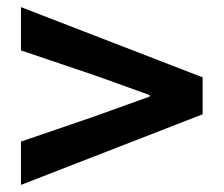

<svg xmlns="http://www.w3.org/2000/svg" viewBox="-20 -647 630 541"><path d="M39 -126V-248L249 -320L402 -375V-379L249 -434L39 -505V-627L551 -429V-325Z"/></svg>

Font: Noto Sans SC
Style: Bold
Weight: 700
Designer: Ryoko NISHIZUKA  (kana, bopomofo & ideographs); Paul D. Hunt (Latin, Greek & Cyrillic); Sandoll Communications , Soo-you
Foundry: Adobe
Version: Version 2.004-H2;hotconv 1.0.118;makeotfexe 2.5.65603